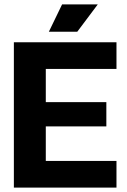

<svg xmlns="http://www.w3.org/2000/svg" viewBox="-20 -852 577 872"><path d="M43 0V-660H509V-539H188V-388H463V-278H188V-121H509V0ZM331 -708H202L262 -832H424Z"/></svg>

Font: Bricolage Grotesque 48pt Bricolage Grotesque 48pt Regular
Style: Bold
Weight: 700
Designer: Mathieu Triay
Foundry: Atelier Triay
Version: Version 1.000; ttfautohint (v1.8.4.7-5d5b);gftools[0.9.32]